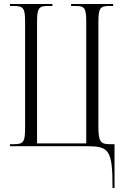

<svg xmlns="http://www.w3.org/2000/svg" viewBox="-20 -734 623 964"><path d="M545 210H555V-10H532C485 -10 474 -22 474 -99V-622C474 -692 482 -704 528 -704H548V-714H337V-704H360C406 -704 413 -692 413 -622V-14H166V-622C166 -692 174 -704 220 -704H243V-714H30V-704H51C98 -704 106 -692 106 -623V-92C106 -22 98 -10 51 -10H30V0H412C528 0 545 16 545 210Z"/></svg>

Font: Noto Serif Display ExtraCondensed Light
Style: Regular
Weight: 300
Width: 2
Designer: Monotype Design Team
Foundry: Monotype Imaging Inc.
Version: Version 2.009